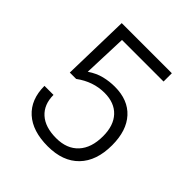

<svg xmlns="http://www.w3.org/2000/svg" viewBox="-191 -826 968 968"><g transform="rotate(45 293.0 -341.5)"><path d="M299.8 9.8Q191.4 9.8 132.1 -43.7Q72.8 -97.2 72.8 -194.3H137.2Q137.2 -126 179.7 -87.6Q222.2 -49.3 300.8 -49.3Q377 -49.3 419.2 -95Q461.4 -140.6 461.4 -223.6Q461.4 -299.8 422.1 -341.8Q382.8 -383.8 312 -383.8Q231.4 -383.8 161.1 -332H115.7L124.5 -693.4H481.9V-634.3H185.5L176.8 -398.9Q214.4 -424.3 251.5 -433.3Q288.6 -442.4 326.7 -442.4Q421.4 -442.4 473.6 -385Q525.9 -327.6 525.9 -223.6Q525.9 -112.3 466.8 -51.3Q407.7 9.8 299.8 9.8Z"/></g></svg>

Font: Caskaydia Cove Light
Style: Regular
Weight: 300
Monospace: yes
Designer: Aaron Bell
Foundry: Saja Typeworks
Version: Version 4.300; ttfautohint (v1.8.3)